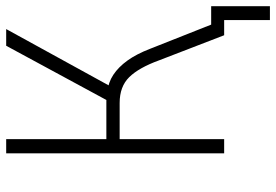

<svg xmlns="http://www.w3.org/2000/svg" viewBox="-156 -589 893 621"><g transform="rotate(-90 290.5 -278.5)"><path d="M536 148V0H503V-42H581V148ZM105 0V-705H151V-381H286L269 -365L453 -705H507L318 -361L303 -378Q334 -375 359 -358.5Q384 -342 405 -313Q426 -284 443 -240L538 0H487L406 -210Q382 -276 351.5 -307Q321 -338 268 -338H151V0Z"/></g></svg>

Font: Nunito Sans 7pt Condensed ExtraLight
Style: Regular
Weight: 250
Width: 3
Designer: Vernon Adams
Foundry: Vernon Adams
Version: Version 3.101;gftools[0.9.27]